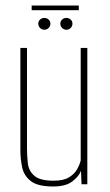

<svg xmlns="http://www.w3.org/2000/svg" viewBox="-20 -669 401 697"><path d="M173 8Q117 8 92 -11.5Q67 -31 60.5 -61.5Q54 -92 54 -123V-495H78V-132Q78 -104 81 -76.5Q84 -49 104.5 -31Q125 -13 175 -13Q211 -13 231 -25.5Q251 -38 260.5 -55.5Q270 -73 273 -87V-495H297V0H276L274 -49Q266 -28 242 -10Q218 8 173 8ZM141 -561Q132 -561 125.5 -567.5Q119 -574 119 -583Q119 -592 125.5 -598Q132 -604 141 -604Q150 -604 156.5 -598Q163 -592 163 -583Q163 -574 156.5 -567.5Q150 -561 141 -561ZM221 -561Q212 -561 205.5 -567.5Q199 -574 199 -583Q199 -592 205.5 -598Q212 -604 221 -604Q230 -604 236.5 -598Q243 -592 243 -583Q243 -574 236.5 -567.5Q230 -561 221 -561ZM95 -632V-649H266V-632Z"/></svg>

Font: Alumni Sans Thin
Style: Regular
Weight: 100
Designer: Robert E. Leuschke
Foundry: Robert E. Leuschke
Version: Version 1.018